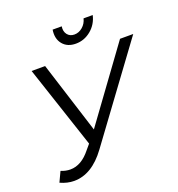

<svg xmlns="http://www.w3.org/2000/svg" viewBox="-157 -1020 1075 1161"><g transform="rotate(-20 380.0 -440.0)"><path d="M33.5 -7.5 64 -72.5Q95 -60 124 -60Q195.5 -60 255.5 -136L283 -168.5L106.5 -700H193.5L339.5 -239L675.5 -700H760.5L328.5 -112.5Q236.5 13 122 13Q78.5 13 33.5 -7.5ZM311.5 -891.5H370Q365 -860 381 -839.2Q397 -818.5 426 -818.5Q455 -818.5 479 -839.2Q503 -860 510.5 -891.5H569.5Q556.5 -835 513.2 -799.2Q470 -763.5 415.5 -763.5Q361 -763.5 331.8 -799.2Q302.5 -835 311.5 -891.5Z"/></g></svg>

Font: Argentum Sans Light
Style: Italic
Weight: 300
Italic angle: -11.3°
Designer: Julieta Ulanovsky (font), Owen Earl (portions from Jones font), Cristiano Sobral (main changes and remaster)
Foundry: Julieta Ulanovsky (font), Owen Earl (portions from Jones font), Cristiano Sobral (main changes and remaster)
Version: Version 3.127